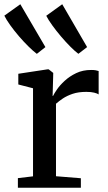

<svg xmlns="http://www.w3.org/2000/svg" viewBox="-52 -887 508 907"><path d="M32.5 0V-45.5L104 -54V-470L34.5 -488V-538.5L172.5 -559.5H178L199.5 -542.5L199 -521.5L196.5 -433.5L199 -434.5Q203.5 -444.5 217 -464.2Q230.5 -484 253.5 -505.2Q276.5 -526.5 307.8 -541.5Q339 -556.5 378.5 -556.5Q392 -556.5 400.2 -555Q408.5 -553.5 414 -551.5V-441Q408 -445.5 393.2 -449.2Q378.5 -453 356 -453Q318.5 -453 291.2 -443.8Q264 -434.5 245 -421.8Q226 -409 212.5 -397V-54.5L330 -45V0ZM121.5 -633Q106 -644.5 83.5 -666.5Q61 -688.5 38 -715.2Q15 -742 -3.8 -768.2Q-22.5 -794.5 -31.5 -813L44 -867L162.5 -664.5L122.5 -633ZM318 -633Q302.5 -644.5 280.8 -666.2Q259 -688 236.2 -714.8Q213.5 -741.5 194.8 -767.5Q176 -793.5 166.5 -812.5L242 -867L359.5 -664.5L318.5 -633Z"/></svg>

Font: Merriweather 36pt Medium
Style: Regular
Weight: 500
Version: Version 2.100